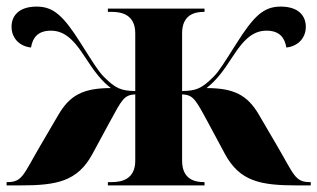

<svg xmlns="http://www.w3.org/2000/svg" viewBox="-20 -562 962 582"><path d="M0 0H42C152 0 215 -12 260 -95L312 -191C350 -261 356 -274 390 -276V-75C390 -18 348 -10 319 -10H307V0H600V-10H598C571 -10 532 -18 532 -75V-276C566 -274 572 -262 611 -190L662 -95C707 -12 770 0 880 0H922V-10H919C874 -10 871 -33 820 -120L765 -214C730 -274 689 -295 606 -295C635 -318 654 -342 687 -393C723 -449 752 -469 788 -469C827 -469 843 -448 848 -418C880 -421 907 -444 907 -481C907 -512 887 -542 831 -542C780 -542 750 -515 696 -429C663 -377 644 -346 628 -330C591 -293 575 -287 532 -286V-461C532 -518 571 -526 598 -526H600V-536H307V-526H319C348 -526 390 -518 390 -461V-286C347 -287 331 -293 294 -330C278 -346 259 -377 226 -429C172 -515 142 -542 91 -542C35 -542 15 -512 15 -481C15 -444 42 -421 74 -418C79 -448 95 -469 134 -469C170 -469 199 -449 235 -393C268 -342 287 -318 316 -295C233 -295 192 -274 157 -214L102 -120C51 -33 48 -10 3 -10H0Z"/></svg>

Font: Noto Serif Display
Style: Bold
Weight: 700
Designer: Monotype Design Team
Foundry: Monotype Imaging Inc.
Version: Version 2.009